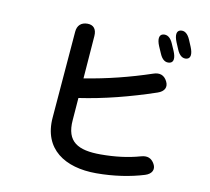

<svg xmlns="http://www.w3.org/2000/svg" viewBox="-92 -936 1183 1084"><g transform="rotate(10 500.0 -394.5)"><path d="M837 -64C820 -95 795 -104 760 -94C690 -74 614 -65 534 -65C404 -65 334 -102 345 -229L355 -357C498 -378 642 -415 790 -465C829 -478 842 -505 826 -536C810 -568 783 -578 748 -566C623 -524 495 -492 364 -471L383 -717C386 -757 368 -779 333 -779C297 -779 275 -759 272 -722L231 -224C215 -40 348 44 527 44C629 44 723 29 801 5C840 -7 853 -35 837 -64ZM753 -724 770 -685C784 -651 804 -638 828 -643C851 -648 854 -674 838 -712L821 -751C807 -784 787 -798 763 -793C741 -788 737 -762 753 -724ZM846 -763 862 -725C876 -691 896 -677 919 -682C941 -687 945 -712 929 -751L913 -789C899 -822 880 -837 856 -832C834 -827 830 -802 846 -763Z"/></g></svg>

Font: 寒蝉团圆体 Round
Style: Regular
Weight: 500
Designer: 寒蝉字型
Version: Version 2.700;Glyphs 3.1.1 (3135)